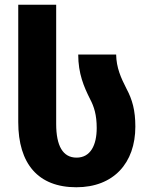

<svg xmlns="http://www.w3.org/2000/svg" viewBox="-20 -780 633 810"><path d="M302 10C459 10 551 -92 551 -246C551 -315 538 -360 514 -405C490 -452 471 -494 470 -550H310C310 -469 334 -414 360 -362C377 -330 388 -295 388 -240C388 -168 362 -115 303 -115C245 -115 217 -165 217 -257V-760H57V-265C57 -89 141 10 302 10Z"/></svg>

Font: Noto Sans Georgian SemiCondensed ExtraBold
Style: Regular
Weight: 800
Width: 4
Designer: Monotype Design Team, Akaki Razmadze
Foundry: Google LLC
Version: Version 2.005